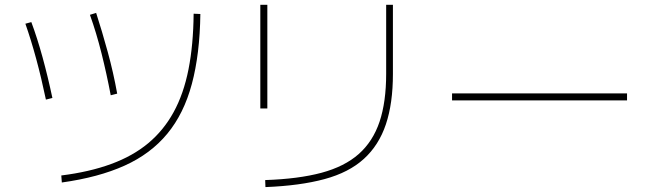

<svg xmlns="http://www.w3.org/2000/svg" viewBox="-20 -782 2680 790"><path d="M232.2 -60Q347.8 -74.4 437.2 -107.2Q526.7 -140 590 -192.8Q653.3 -245.6 694.4 -320.6Q735.6 -395.6 755.6 -496.7Q775.6 -597.8 776.7 -725.6L804.4 -724.4Q802.2 -558.9 769.4 -436.7Q736.7 -314.4 668.3 -231.7Q600 -148.9 492.8 -100.6Q385.6 -52.2 234.4 -31.1ZM168.9 -372.2Q150 -462.2 128.9 -540Q107.8 -617.8 84.4 -684.4L108.9 -691.1Q133.3 -625.6 155 -546.7Q176.7 -467.8 195.6 -378.9ZM435.6 -390Q418.9 -477.8 397.8 -562.2Q376.7 -646.7 350 -721.1L375.6 -728.9Q400 -653.3 423.3 -568.3Q446.7 -483.3 462.2 -396.7Z M1071.1 -41.1Q1207.8 -45.6 1302.8 -71.1Q1397.8 -96.7 1456.1 -148.3Q1514.4 -200 1541.7 -281.1Q1568.9 -362.2 1568.9 -478.9V-762.2H1596.7V-477.8Q1596.7 -356.7 1567.8 -270.6Q1538.9 -184.4 1477.2 -128.3Q1415.6 -72.2 1315 -45Q1214.4 -17.8 1072.2 -12.2ZM1051.1 -335.6V-762.2H1080V-335.6Z M1840 -368.9V-397.8H2560V-368.9Z"/></svg>

Font: Paperlogy 1 Thin
Style: Regular
Weight: 250
Designer: redesigned by Lee Juim, glyphs from Gmarket Sans & Montserrat
Foundry: PT&
Version: Version 1.001